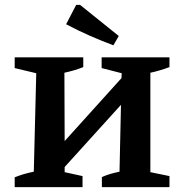

<svg xmlns="http://www.w3.org/2000/svg" viewBox="-20 -764 753 784"><path d="M443 -579Q395 -597 347 -618Q299 -639 250 -665L291 -744H307L465 -617ZM40 0V-40Q74 -54 118 -63L128 -465L40 -486V-530H320V-490Q303 -483 282.5 -477Q262 -471 243 -467L244 -188L476 -445L477 -465L395 -486V-530H672V-490Q632 -475 594 -467V-61L672 -45V0H396V-41Q414 -49 431.5 -54Q449 -59 468 -63L474 -336L244 -82V-61L317 -45V0Z"/></svg>

Font: Piazzolla SC SemiBold
Style: Regular
Weight: 600
Designer: Juan Pablo del Peral
Foundry: Huerta Tipografica
Version: Version 1.330